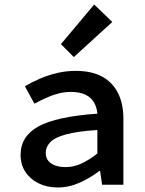

<svg xmlns="http://www.w3.org/2000/svg" viewBox="-20 -816 640 848"><path d="M235 12Q187 12 150 -6.5Q113 -25 92 -57Q71 -89 71 -132Q71 -214 149.5 -257.5Q228 -301 410 -314Q408 -341 395.5 -363Q383 -385 358 -397.5Q333 -410 293 -410Q265 -410 238 -403Q211 -396 184.5 -384Q158 -372 132 -358L90 -435Q120 -453 156 -468.5Q192 -484 232 -493.5Q272 -503 314 -503Q383 -503 429.5 -478.5Q476 -454 500.5 -406.5Q525 -359 525 -291V0H431L422 -61H419Q380 -31 332.5 -9.5Q285 12 235 12ZM270 -78Q307 -78 341.5 -94.5Q376 -111 410 -138V-242Q322 -236 272 -222.5Q222 -209 202 -188Q182 -167 182 -141Q182 -119 194 -105Q206 -91 225.5 -84.5Q245 -78 270 -78ZM306 -564 249 -621 396 -796 476 -719Z"/></svg>

Font: Source Code Pro ExtraLight SemiBold
Style: Regular
Weight: 600
Monospace: yes
Version: Version 1.018;hotconv 1.0.116;makeotfexe 2.5.65601